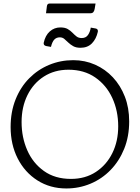

<svg xmlns="http://www.w3.org/2000/svg" viewBox="-20 -1130 790 1085"><path d="M355 -65Q263 -65 191.5 -110.5Q120 -156 80 -234.5Q40 -313 40 -412Q40 -498 68 -568Q96 -638 145 -687.5Q194 -737 258 -763.5Q322 -790 394 -790Q460 -790 517.5 -764.5Q575 -739 618 -693Q661 -647 685.5 -584Q710 -521 710 -444Q710 -359 682 -289.5Q654 -220 605 -169.5Q556 -119 491.5 -92Q427 -65 355 -65ZM381 -119Q462 -119 522 -158.5Q582 -198 615 -265Q648 -332 648 -416Q648 -504 614.5 -576.5Q581 -649 518 -692.5Q455 -736 367 -736Q288 -736 228 -697.5Q168 -659 135 -592Q102 -525 102 -440Q102 -354 134 -281Q166 -208 228.5 -163.5Q291 -119 381 -119ZM521 -969Q535 -966 533 -951Q524 -910 499.5 -885Q475 -860 435 -860Q410 -860 394 -869Q378 -878 366 -889.5Q354 -901 343.5 -910Q333 -919 318 -919Q299 -919 287 -906.5Q275 -894 268 -865L240 -870Q225 -874 227 -888Q236 -930 261.5 -952.5Q287 -975 321 -975Q347 -975 362.5 -966Q378 -957 389.5 -945Q401 -933 412.5 -924Q424 -915 442 -915Q465 -915 477 -932Q489 -949 493 -974ZM245 -1095Q247 -1110 260 -1110H520L515 -1080Q513 -1068 507.5 -1061.5Q502 -1055 490 -1055H240Z"/></svg>

Font: Gowun Batang
Style: Regular
Weight: 400
Designer: Yanghee Ryu
Foundry: Yanghee Ryu
Version: Version 2.000